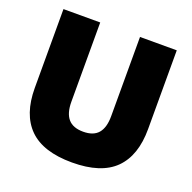

<svg xmlns="http://www.w3.org/2000/svg" viewBox="-118 -757 890 891"><g transform="rotate(20 327.0 -311.0)"><path d="M327.5 16.5Q184.5 16.5 116 -51.2Q47.5 -119 47.5 -250V-639H229V-247.5Q229 -191.5 253 -163.5Q277 -135.5 327.5 -135.5Q378 -135.5 401.8 -163.5Q425.5 -191.5 425.5 -247.5V-639H607V-250Q607 -119 538.8 -51.2Q470.5 16.5 327.5 16.5Z"/></g></svg>

Font: Anek Telugu ExtraBold
Style: Regular
Weight: 800
Designer: Omkar Bhoir (Telugu), Yesha Goshar (Latin)
Foundry: Ek Type
Version: Version 1.003